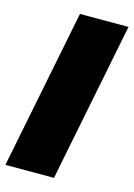

<svg xmlns="http://www.w3.org/2000/svg" viewBox="-116 -802 602 863"><g transform="rotate(15 185.0 -371.0)"><path d="M146 -742H372L224 0H-2Z"/></g></svg>

Font: Montserrat Alternates Black
Style: Italic
Weight: 900
Italic angle: -11.3°
Designer: Julieta Ulanovsky
Foundry: Julieta Ulanovsky
Version: Version 7.200